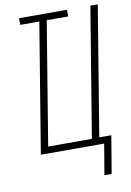

<svg xmlns="http://www.w3.org/2000/svg" viewBox="-98 -795 699 1021"><g transform="rotate(-10 252.0 -284.5)"><path d="M381 166 409 0H67L182 -699H79V-735H338V-699H222L113 -36H349L464 -735H504L389 -37H454L420 166Z"/></g></svg>

Font: Iosevka Term Curly XLt Obl
Style: Regular
Weight: 200
Italic angle: -9°
Designer: Belleve Invis
Foundry: Belleve Invis
Version: Version 32.3.0